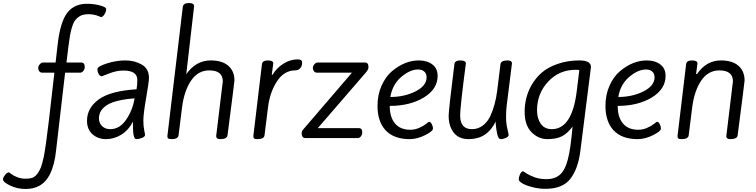

<svg xmlns="http://www.w3.org/2000/svg" viewBox="-208 -907 5005 1271"><path d="M323 -426H223L163 91Q143 276 50 324Q13 344 -40 344Q-93 344 -140.5 321.5Q-188 299 -188 281Q-188 268 -174.5 251Q-161 234 -148 234Q-147 234 -134 244.5Q-121 255 -95 265.5Q-69 276 -40.5 276Q-12 276 5.5 270Q23 264 38 245Q53 226 62.5 201.5Q72 177 82 130Q95 65 115 -104L152 -426H72Q59 -426 52 -435Q45 -444 45 -456.5Q45 -469 55 -481Q65 -493 76 -493H160L173 -607Q190 -764 240 -826Q286 -882 368 -882Q413 -882 454 -871Q495 -860 495 -847Q495 -832 484 -813Q473 -794 460 -794Q459 -794 448 -799Q415 -813 377.5 -813Q340 -813 318.5 -799Q297 -785 285.5 -767Q274 -749 265 -715Q254 -675 245 -600L232 -493H330Q353 -493 353 -463Q353 -450 344 -438Q335 -426 323 -426Z M447 -123Q447 -93 467.5 -72.5Q488 -52 522 -52Q584 -52 627 -114.5Q670 -177 683 -256Q555 -246 501 -212Q447 -178 447 -123ZM778 -392Q778 -365 759.5 -258.5Q741 -152 741 -112Q741 -72 746.5 -46Q752 -20 752 -14Q752 -2 732 6Q712 14 694 14Q672 14 672 -76V-102Q643 -45 595 -15.5Q547 14 494 14Q441 14 404.5 -18Q368 -50 368 -108Q368 -191 444.5 -248Q521 -305 696 -316Q701 -346 701 -378Q701 -440 609 -440Q563 -440 515.5 -421Q468 -402 466 -402Q453 -402 445 -417.5Q437 -433 437 -450Q437 -467 499 -487Q561 -507 622 -507Q683 -507 730.5 -479.5Q778 -452 778 -392Z M1265 -353 1267 -368Q1267 -441 1177 -441Q1103 -441 1057 -373.5Q1011 -306 997 -195L974 -11Q971 14 927 14Q912 14 906 10Q900 6 900 -6L1002 -861Q1006 -887 1041.5 -887Q1077 -887 1077 -866L1025 -416Q1089 -507 1187 -507Q1263 -507 1303.5 -471.5Q1344 -436 1344 -374Q1344 -365 1298 -11Q1295 14 1249 14Q1223 14 1223 -6Z M1746 -441Q1673 -441 1625.5 -368.5Q1578 -296 1566 -195L1543 -11Q1540 14 1496 14Q1481 14 1475 10Q1469 6 1469 -6L1526 -482Q1529 -507 1565 -507Q1601 -507 1601 -487L1591 -412H1596Q1624 -458 1669 -486Q1714 -514 1763 -514Q1792 -514 1792 -493Q1792 -472 1783 -460Q1770 -441 1746 -441Z M2231 -463Q2231 -447 2221 -437Q2221 -436 2220 -434L1896 -59H2168Q2190 -59 2190 -31Q2190 -17 2181.5 -5Q2173 7 2161 7H1814Q1789 7 1789 -24Q1789 -40 1801 -52L2122 -426H1889Q1878 -426 1870.5 -435.5Q1863 -445 1863 -457Q1863 -469 1872.5 -481Q1882 -493 1894 -493H2209Q2231 -493 2231 -463Z M2616 -395Q2616 -420 2600.5 -433.5Q2585 -447 2560 -447Q2506 -447 2448 -397.5Q2390 -348 2376 -265Q2469 -265 2542.5 -302Q2616 -339 2616 -395ZM2291 -207Q2291 -280 2318 -340Q2345 -400 2386 -435Q2472 -507 2564 -507Q2619 -507 2654 -480.5Q2689 -454 2689 -405Q2689 -317 2597.5 -261.5Q2506 -206 2372 -206Q2372 -131 2407 -89.5Q2442 -48 2508 -48Q2539 -48 2568 -61Q2597 -74 2614 -88L2631 -101Q2642 -101 2650 -86Q2658 -71 2658 -56Q2658 -38 2605.5 -12Q2553 14 2504 14Q2400 14 2345.5 -43.5Q2291 -101 2291 -207Z M3146 -207Q3142 -175 3142 -133Q3142 -91 3150.5 -55Q3159 -19 3159 -14Q3159 -2 3140.5 6Q3122 14 3110 14Q3098 14 3092.5 5Q3087 -4 3083.5 -20Q3080 -36 3078 -49Q3073 -82 3073 -102Q3017 14 2895 14Q2829 14 2795.5 -29Q2762 -72 2762 -141Q2762 -178 2800 -482Q2803 -507 2839.5 -507Q2876 -507 2876 -487Q2838 -198 2838 -143Q2838 -52 2916 -52Q2956 -52 2987 -75Q3018 -98 3037 -137Q3071 -210 3083 -304L3105 -482Q3108 -507 3152 -507Q3181 -507 3181 -487Z M3603 -445Q3493 -445 3420 -366Q3347 -287 3347 -176Q3347 -123 3372 -87.5Q3397 -52 3445 -52Q3579 -52 3610 -304L3627 -442Q3620 -445 3603 -445ZM3265 -167Q3265 -263 3311 -344Q3338 -391 3378.5 -426.5Q3419 -462 3485 -484.5Q3551 -507 3627.5 -507Q3704 -507 3704 -463L3634 91Q3619 211 3567.5 277Q3516 343 3403 343Q3360 343 3317 332Q3274 321 3250 307Q3226 293 3226 279.5Q3226 266 3234.5 246.5Q3243 227 3256 227Q3257 227 3264.5 232.5Q3272 238 3285 245.5Q3298 253 3315 260Q3355 279 3409.5 279Q3464 279 3498 250Q3532 221 3551 148.5Q3570 76 3582 -69Q3549 -24 3512 -5Q3475 14 3415.5 14Q3356 14 3310.5 -32Q3265 -78 3265 -167Z M4125 -395Q4125 -420 4109.5 -433.5Q4094 -447 4069 -447Q4015 -447 3957 -397.5Q3899 -348 3885 -265Q3978 -265 4051.5 -302Q4125 -339 4125 -395ZM3800 -207Q3800 -280 3827 -340Q3854 -400 3895 -435Q3981 -507 4073 -507Q4128 -507 4163 -480.5Q4198 -454 4198 -405Q4198 -317 4106.5 -261.5Q4015 -206 3881 -206Q3881 -131 3916 -89.5Q3951 -48 4017 -48Q4048 -48 4077 -61Q4106 -74 4123 -88L4140 -101Q4151 -101 4159 -86Q4167 -71 4167 -56Q4167 -38 4114.5 -12Q4062 14 4013 14Q3909 14 3854.5 -43.5Q3800 -101 3800 -207Z M4642 -353 4644 -368Q4644 -441 4554 -441Q4480 -441 4434 -373.5Q4388 -306 4374 -195L4351 -11Q4348 14 4304 14Q4289 14 4283 10Q4277 6 4277 -6L4334 -482Q4337 -507 4373 -507Q4409 -507 4409 -487L4400 -417H4406Q4468 -507 4564 -507Q4640 -507 4680.5 -471.5Q4721 -436 4721 -374Q4721 -365 4675 -11Q4672 14 4626 14Q4600 14 4600 -6Z"/></svg>

Font: Kite One
Style: Regular
Weight: 400
Designer: Eduardo Rodriguez Tunni
Foundry: Eduardo Rodriguez Tunni
Version: Version 1.001